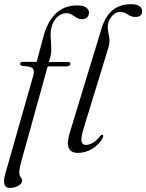

<svg xmlns="http://www.w3.org/2000/svg" viewBox="-32 -740 716 940"><path d="M66.5 -427.5Q66.5 -437 80 -437H147.5L180 -558.5Q199.5 -633.5 240.8 -673.5Q282 -713.5 347 -713.5Q376 -713.5 389.8 -703Q403.5 -692.5 403.5 -678.5Q403.5 -664.5 394.5 -655.2Q385.5 -646 370 -646Q355 -646 343.2 -653.2Q331.5 -660.5 319.8 -668Q308 -675.5 293 -675.5Q266 -675.5 245.8 -654.2Q225.5 -633 219 -601.5Q214.5 -581 216.2 -556.5Q218 -532 219 -507Q220 -482 214 -460L207.5 -436.5H301Q312.5 -436.5 312.5 -428.5Q312.5 -415 289.5 -415H201.5L71.5 53Q62.5 86 62.5 103.5Q62.5 119 69.2 127Q76 135 76 145.5Q76 159 57.8 169.5Q39.5 180 16 180Q-25 180 -6.5 112.5L131 -370.5Q137.5 -393.5 128.5 -404.5Q119.5 -415.5 79.5 -417Q66.5 -419.5 66.5 -427.5ZM608.5 -719.5Q637.5 -719.5 650.8 -709.5Q664 -699.5 664 -686Q664 -657 630.5 -657Q610 -657 593.2 -669.2Q576.5 -681.5 554.5 -681.5Q532.5 -681.5 515 -660Q497.5 -638.5 495.5 -612Q495 -595.5 498.5 -580.5Q502 -565.5 503.8 -548Q505.5 -530.5 499 -508L378 -113Q363 -63 367.2 -46.8Q371.5 -30.5 389 -30.5Q404 -30.5 422 -40.5Q440 -50.5 458.5 -74Q464.5 -81 469 -80Q476.5 -78 471.5 -66Q455 -33.5 421.2 -12.5Q387.5 8.5 350 8.5Q315 8.5 304.5 -15.5Q294 -39.5 310.5 -93.5L466 -603Q502 -719.5 608.5 -719.5Z"/></svg>

Font: Fraunces 72pt Light
Style: Italic
Weight: 300
Italic angle: -16°
Version: Version 1.000;[b76b70a41]